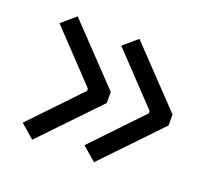

<svg xmlns="http://www.w3.org/2000/svg" viewBox="-91 -611 767 706"><g transform="rotate(20 293.0 -258.5)"><path d="M98.6 -16.1 44.4 -63 226.6 -253.9V-262.7L46.4 -453.1L100.6 -499.5L310.1 -279.8V-236.8ZM340.3 -16.1 286.1 -63 468.3 -253.9V-262.7L288.1 -453.1L342.3 -499.5L551.8 -279.8V-236.8Z"/></g></svg>

Font: Cascadia Mono SemiLight
Style: Regular
Weight: 350
Monospace: yes
Designer: Aaron Bell
Foundry: Saja Typeworks
Version: Version 2404.023; ttfautohint (v1.8.4)